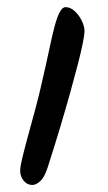

<svg xmlns="http://www.w3.org/2000/svg" viewBox="-20 -531 300 535"><path d="M215.5 -444.2Q215.5 -435.5 211 -412.1Q206.4 -388.6 197.2 -353Q188 -317.4 175.5 -272.4Q162.9 -227.4 147.3 -175.1Q131.7 -122.8 113.2 -65.7Q104.2 -37.1 92.3 -26.4Q80.4 -15.6 70 -15.6Q55.4 -15.6 45.8 -27.7Q36.2 -39.8 36.2 -55.3Q36.2 -66.8 42.8 -93.8Q49.4 -120.9 59.2 -156.5Q68.9 -192.2 79.2 -230Q89.5 -267.9 96.5 -300.3Q109 -353.9 117.3 -393.6Q125.6 -433.3 132.6 -459.3Q139.7 -485.2 146.9 -498.1Q154.2 -511.1 162.6 -511.1Q175.9 -511.1 187.9 -500.2Q200 -489.3 207.8 -473.5Q215.5 -457.7 215.5 -444.2Z"/></svg>

Font: Kalam Variable Light
Style: Regular
Weight: 300
Designer: Lipi Raval, Jonny Pinhorn
Foundry: Indian Type Foundry
Version: Version 3.000